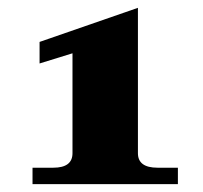

<svg xmlns="http://www.w3.org/2000/svg" viewBox="-20 -732 517 490"><path d="M63 -304H116Q165 -304 165 -341V-596L81 -570V-625L332 -712V-341Q332 -304 382 -304H434V-262H63Z"/></svg>

Font: Taviraj
Style: Bold
Weight: 700
Designer: Katatrad Team
Foundry: CadsonDemak
Version: Version 1.001